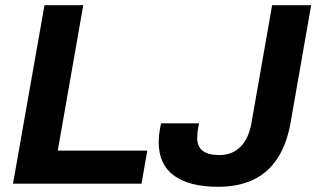

<svg xmlns="http://www.w3.org/2000/svg" viewBox="-20 -706 1216 738"><path d="M30 0 151 -686H300L202 -127H546L524 0ZM819 12Q708 12 649 -31Q590 -74 590 -159Q590 -170 591.5 -186.5Q593 -203 599 -232H745Q740 -208 739 -195Q738 -182 738 -176Q738 -143 759 -126.5Q780 -110 824 -110Q873 -110 905 -142.5Q937 -175 947 -236L1026 -686H1176L1097 -235Q1082 -150 1045 -95Q1008 -40 951 -14Q894 12 819 12Z"/></svg>

Font: Archivo SemiBold
Style: Bold Italic
Weight: 700
Italic angle: -10°
Version: Version 2.001